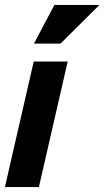

<svg xmlns="http://www.w3.org/2000/svg" viewBox="-34 -760 424 780"><path d="M-14 0 103 -510H241L124 0ZM212 -583H104L187 -740H370Z"/></svg>

Font: Instrument Sans Condensed
Style: Bold Italic
Weight: 700
Width: 3
Italic angle: -13°
Designer: Rodrigo Fuenzalida
Foundry: fragTYPE
Version: Version 1.000;gftools[0.9.28]